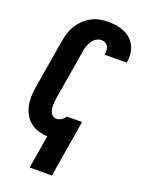

<svg xmlns="http://www.w3.org/2000/svg" viewBox="-174 -825 849 1123"><g transform="rotate(20 250.0 -264.0)"><path d="M158 215 192 8Q163 7 135 -1.5Q107 -10 85.5 -27.5Q64 -45 50 -69.5Q36 -94 30 -122Q24 -150 25 -180Q26 -210 31 -240L82 -545Q86 -570 94 -595.5Q102 -621 116.5 -644.5Q131 -668 151.5 -687.5Q172 -707 196.5 -720Q221 -733 247 -738Q273 -743 299 -743Q326 -743 351.5 -739Q377 -735 400 -725Q423 -715 441 -698.5Q459 -682 470 -659.5Q481 -637 484 -611Q487 -585 482 -559Q482 -558 482 -557Q482 -556 482 -555H345Q345 -556 345 -556Q345 -556 345 -557Q347 -570 346 -583Q345 -596 339.5 -606.5Q334 -617 323 -623Q312 -629 299 -629Q288 -629 276.5 -624.5Q265 -620 255.5 -611.5Q246 -603 240 -592.5Q234 -582 229 -571Q224 -560 221.5 -548.5Q219 -537 217 -526L166 -221Q164 -209 163 -197Q162 -185 162 -173.5Q162 -162 164 -150.5Q166 -139 170.5 -129Q175 -119 184.5 -112.5Q194 -106 206 -106Q222 -106 237 -115.5Q252 -125 261 -139L355 -140L296 215Z"/></g></svg>

Font: Iosevka SS04 Heavy Oblique
Style: Regular
Weight: 900
Italic angle: -9°
Monospace: yes
Designer: Belleve Invis
Foundry: Belleve Invis
Version: Version 19.0.0; ttfautohint (v1.8.4)